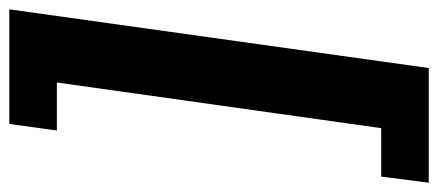

<svg xmlns="http://www.w3.org/2000/svg" viewBox="-320 -556 940 412"><g transform="rotate(-90 150.0 -350.0)"><path d="M-36 100 -23 -2H81L179 -698H76L90 -800H336L210 100Z"/></g></svg>

Font: Pathway Extreme Condensed
Style: Bold Italic
Weight: 700
Width: 3
Italic angle: -8°
Version: Version 1.001;gftools[0.9.26]